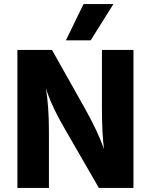

<svg xmlns="http://www.w3.org/2000/svg" viewBox="-20 -918 737 938"><path d="M423 -721H302L388 -898H534ZM219 0H65V-674H234L391 -395Q459 -274 488 -190Q478 -264 478 -395V-674H632V0H463L302 -279Q239 -386 212 -463L204 -488Q219 -398 219 -279Z"/></svg>

Font: Hind Colombo
Style: Bold
Weight: 700
Designer: Jyotish Sonowal, Aditi Pimprikar
Foundry: Indian Type Foundry
Version: Version 1.000;PS 1.0;hotconv 1.0.86;makeotf.lib2.5.63406; tt